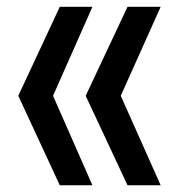

<svg xmlns="http://www.w3.org/2000/svg" viewBox="-20 -549 528 569"><path d="M157.2 0 34.2 -265.1 157.2 -528.8H253.9L137.2 -265.1L253.9 0ZM233.9 -265.1 357.9 -528.8H456.1L337.9 -265.1L456.1 0H357.9Z"/></svg>

Font: Lumene Sans Expanded Medium
Style: Regular
Weight: 500
Width: 7
Designer: Deni Anggara
Version: Version 1.003;Glyphs 3.1.2 (3151)